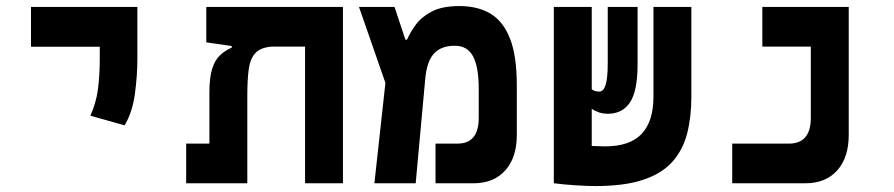

<svg xmlns="http://www.w3.org/2000/svg" viewBox="-20 -609 2970 638"><path d="M394 -192.4 280.3 -224.6Q299.3 -266.6 305.4 -312Q311.5 -357.4 311.5 -414.1V-453.6H83V-585.9H436.5V-414.1Q436.5 -357.4 428.2 -296.6Q419.9 -235.8 394 -192.4Z M1119.6 0H993.7V-454.1H882.8Q845.2 -451.2 828.1 -432.1Q811 -413.1 806.4 -377.9Q801.8 -342.8 801.8 -291.5V0H598.6V-131.8H675.8V-300.8Q675.8 -351.6 685.1 -380.6Q694.3 -409.7 711.2 -425.5Q728 -441.4 750 -450.7V-456.1L665.5 -468.3V-585.9H1119.6Z M1224.1 0 1260.7 -333.5 1172.9 -585.9H1291L1327.1 -477.1H1332.5Q1342.8 -501 1361.6 -526.9Q1380.4 -552.7 1415 -570.8Q1449.7 -588.9 1506.8 -588.9Q1567.4 -588.9 1609.9 -563.5Q1652.3 -538.1 1674.8 -480.5Q1697.3 -422.9 1697.3 -325.7V-160.6Q1697.3 -85.4 1658.9 -42.7Q1620.6 0 1553.2 0H1427.2V-131.8H1500.5Q1570.8 -131.8 1570.8 -217.8V-313.5Q1570.8 -386.2 1552 -421.6Q1533.2 -457 1491.2 -457Q1446.3 -457 1422.4 -431.4Q1398.4 -405.8 1393.1 -347.7L1361.3 0Z M1958 9.3Q1930.7 9.3 1890.4 6.6Q1850.1 3.9 1821.3 0V-0.5H1820.3V-585.9H1946.3V-312Q1956.5 -304.7 1971.2 -304.7Q1985.4 -304.7 1992.4 -326.9Q1999.5 -349.1 1999.5 -399.4V-585.9H2098.6V-395Q2098.6 -306.6 2073.5 -268.8Q2048.3 -231 2000 -231Q1983.4 -231 1970 -235.6Q1956.5 -240.2 1946.3 -247.6V-124Q1977.1 -122.6 1990.2 -122.6Q2073.2 -122.6 2112.3 -164.3Q2151.4 -206.1 2151.4 -287.6V-585.9H2277.3V-287.6Q2277.3 -219.7 2263.2 -165Q2249 -110.4 2214.1 -71.3Q2179.2 -32.2 2116.9 -11.5Q2054.7 9.3 1958 9.3Z M2413.1 0V-131.8H2601.6Q2674.3 -131.8 2674.3 -217.8V-454.1H2513.2V-585.9H2800.3V-161.1Q2800.3 -85.4 2762 -42.7Q2723.6 0 2656.2 0Z"/></svg>

Font: Cascadia Mono PL
Style: Bold
Weight: 700
Monospace: yes
Designer: Aaron Bell
Foundry: Saja Typeworks
Version: Version 2404.023; ttfautohint (v1.8.4)